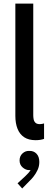

<svg xmlns="http://www.w3.org/2000/svg" viewBox="-20 -772 294 1068"><path d="M178.2 7.8Q139.6 7.8 114.7 -8.5Q89.8 -24.9 77.6 -55.4Q65.4 -85.9 65.4 -127.4V-752H165V-130.9Q165 -120.6 167 -109.1Q168.9 -97.7 176.8 -89.6Q184.6 -81.5 202.1 -81.5Q208.5 -81.5 214.1 -82.8Q219.7 -84 225.1 -85.4V0.5Q216.3 3.9 203.9 5.9Q191.4 7.8 178.2 7.8ZM103.5 276.4 77.6 247.6 119.1 209.5Q128.9 200.7 137.9 190.4Q147 180.2 152.6 169.7Q158.2 159.2 157.2 148.9L173.8 147.5Q171.9 158.2 164.6 166.3Q157.2 174.3 142.6 174.3Q123 174.3 106 159.4Q88.9 144.5 88.9 120.6Q88.9 96.2 105.2 81.3Q121.6 66.4 142.6 67.4Q167 66.4 182.9 82.8Q198.7 99.1 198.7 128.9Q198.7 152.8 189.2 173.1Q179.7 193.4 167.7 208.7Q155.8 224.1 147 231.9Z"/></svg>

Font: Reddit Sans Medium
Style: Regular
Weight: 500
Designer: Stephen Hutchings
Foundry: Reddit
Version: Version 1.014